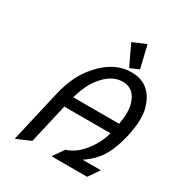

<svg xmlns="http://www.w3.org/2000/svg" viewBox="-222 -1107 1185 1272"><g transform="rotate(30 370.0 -470.5)"><path d="M83.5 19.5 172.9 -368.7Q205.6 -510.7 272.5 -596.7Q389.6 -747.1 534.7 -747.1Q680.2 -747.1 727.5 -596.7Q739.7 -558.1 739.7 -507.8Q739.7 -446.3 721.7 -368.7Q688 -223.6 623 -152.3Q582.5 -107.9 541.5 -83H680.2L679.2 -78.1L624.5 0H354.5L355.5 -4.9L410.2 -83Q481.9 -105.5 536.6 -174.8Q595.7 -249.5 613.8 -327.1H261.2L191.4 -24.4L88.4 19.5ZM281.2 -410.2H632.8Q641.6 -460 641.6 -498.5Q641.6 -532.7 634.8 -558.6Q606.9 -664.1 515.6 -664.1Q423.8 -664.1 347.7 -559.6Q308.1 -504.4 281.2 -410.2ZM527.3 -960H532.2L572.3 -791.5L509.3 -764.6H504.4L431.6 -918.9Z"/></g></svg>

Font: Nova Script
Style: Regular
Weight: 400
Italic angle: -13°
Version: Version 2.001